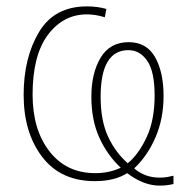

<svg xmlns="http://www.w3.org/2000/svg" viewBox="-20 -557 591 601"><path d="M252 -537Q150 -537 102 -456.5Q54 -376 54 -260Q54 -142 112 -66Q170 10 277 10Q339 10 378 -15Q430 24 479 24Q503 24 523 19V-7Q515 -5 504.5 -3Q494 -1 480 -1Q433 -1 400 -30Q441 -68 466.5 -126.5Q492 -185 492 -257Q492 -331 465.5 -378Q439 -425 383 -425Q324 -425 295 -376.5Q266 -328 266 -254Q266 -181 291 -126Q316 -71 358 -32Q322 -15 278 -15Q188 -15 135 -83Q82 -151 82 -261Q82 -384 130 -448Q178 -512 252 -512Q279 -512 308 -503L313 -529Q285 -537 252 -537ZM382 -400Q418 -400 441 -366.5Q464 -333 464 -258Q464 -181 439 -127.5Q414 -74 380 -46Q341 -80 318 -130Q295 -180 295 -254Q295 -400 382 -400Z"/></svg>

Font: Noto Sans Display Thin
Style: Regular
Weight: 250
Designer: Monotype Design Team
Foundry: Monotype Imaging Inc.
Version: Version 1.900